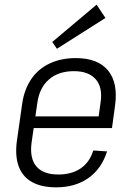

<svg xmlns="http://www.w3.org/2000/svg" viewBox="-20 -796 566 823"><path d="M221 7Q158 7 117.5 -15.5Q77 -38 60.5 -82Q44 -126 52 -189L75 -351Q84 -413 114 -457Q144 -501 193 -524Q242 -547 305 -547Q399 -547 443 -494Q487 -441 473 -342L460 -247H112L119 -297H414L399 -270L411 -356Q421 -421 390.5 -456Q360 -491 297 -491Q231 -491 190 -455.5Q149 -420 140 -355L115 -182Q107 -116 136.5 -82Q166 -48 230 -48Q287 -48 325.5 -74Q364 -100 380 -151L439 -147Q415 -72 358.5 -32.5Q302 7 221 7ZM432 -719 224 -587 204 -616 394 -776Z"/></svg>

Font: Pathway Extreme SemiCondensed ExtraLight
Style: Italic
Weight: 250
Width: 4
Italic angle: -8°
Version: Version 1.001;gftools[0.9.26]